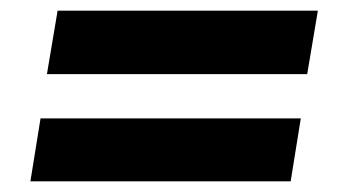

<svg xmlns="http://www.w3.org/2000/svg" viewBox="-20 -468 640 360"><path d="M68 -329 88 -448H576L556 -329ZM37 -128 56 -246H544L525 -128Z"/></svg>

Font: Nunito Sans 11pt Black
Style: Italic
Weight: 900
Italic angle: -9°
Version: Version 3.101;gftools[0.9.27]